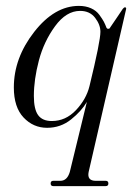

<svg xmlns="http://www.w3.org/2000/svg" viewBox="-20 -433 476 652"><path d="M161 199Q152 199 152 190Q152 181 161 181H185Q208 181 217 151L275 -87Q257 -56 221.5 -27.5Q186 1 140 1Q93 1 60 -34Q27 -69 27 -136Q27 -236 96 -324.5Q165 -413 248 -413Q271 -413 289 -405Q307 -397 317.5 -382.5Q328 -368 332.5 -359.5Q337 -351 342 -338L346 -335Q352 -335 353 -338Q359 -346 377.5 -374Q396 -402 397 -403Q405 -412 408 -406Q409 -404 408 -401L281 151Q275 181 305 181H339Q348 181 348 190Q348 199 339 199ZM156 -22Q203 -22 238 -59Q273 -96 284 -141Q321 -293 321 -325Q321 -349 303 -372.5Q285 -396 252 -396Q205 -396 167 -344Q129 -292 112 -227.5Q95 -163 95 -107Q95 -62 109.5 -42Q124 -22 156 -22Z"/></svg>

Font: HK Venetian
Style: Italic
Weight: 400
Italic angle: -12°
Version: Version 1.000;PS 001.000;hotconv 1.0.88;makeotf.lib2.5.64775